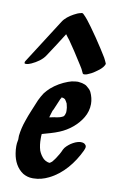

<svg xmlns="http://www.w3.org/2000/svg" viewBox="-93 -888 584 944"><g transform="rotate(10 198.5 -416.0)"><path d="M338 -211C322 -209 308 -202 294 -193C283 -185 268 -173 262 -160C255 -143 246 -128 236 -113C231 -106 226 -99 220 -92L212 -86C211 -85 208 -84 207 -84L198 -86C191 -88 184 -92 178 -97C167 -108 159 -120 153 -135C147 -154 145 -174 145 -194C145 -202 145 -210 146 -217C173 -225 203 -232 231 -244C275 -262 316 -295 340 -336C352 -356 359 -380 359 -404C359 -424 354 -444 345 -463C340 -472 333 -479 324 -486C317 -493 307 -495 298 -498C292 -498 284 -501 277 -501C271 -501 267 -500 263 -500C252 -499 239 -496 229 -492C199 -481 171 -465 147 -444C138 -436 129 -426 121 -416C112 -402 106 -392 99 -377C84 -339 67 -303 55 -266C46 -241 40 -215 37 -189V-171C37 -167 36 -166 36 -165C34 -155 33 -146 33 -137C33 -125 34 -113 36 -101C42 -63 59 -29 91 -8C105 0 121 5 138 5H143C169 5 195 -2 219 -14C285 -46 333 -107 364 -172C367 -179 370 -186 370 -192C370 -196 369 -199 366 -202C361 -209 352 -211 344 -211ZM246 -344C246 -339 243 -334 242 -329L239 -324C238 -321 230 -318 228 -317C220 -313 210 -312 202 -310C192 -310 178 -305 168 -304C169 -304 177 -341 182 -345L207 -404C210 -404 210 -409 210 -410C211 -411 212 -411 213 -411C215 -411 218 -410 219 -410C223 -409 226 -407 229 -405C234 -398 238 -392 241 -385C241 -381 242 -381 242 -380C245 -370 246 -361 246 -352ZM358 -680C337 -713 315 -745 292 -777L289 -781C276 -799 262 -818 245 -834C243 -836 241 -837 238 -837C236 -837 235 -837 233 -836C221 -834 209 -828 198 -822C178 -811 157 -796 145 -776L5 -557C3 -555 2 -551 2 -548C2 -545 3 -543 7 -543H11C19 -543 29 -547 36 -550C62 -562 88 -579 103 -603C129 -642 154 -681 179 -721C186 -712 192 -703 199 -695C221 -663 243 -631 263 -598C270 -588 276 -577 283 -566L293 -545C294 -543 297 -542 300 -542C306 -542 313 -544 315 -545C328 -550 342 -557 354 -566C366 -574 378 -583 387 -594C387 -595 396 -605 396 -611C396 -612 396 -614 395 -615C392 -623 387 -632 383 -640Z"/></g></svg>

Font: Petaluma Script
Style: Regular
Weight: 400
Designer: Daniel Spreadbury
Foundry: Steinberg Media Technologies GmbH
Version: Version 1.10